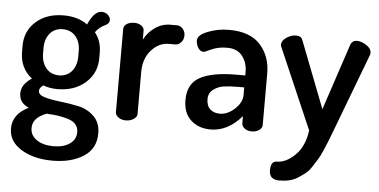

<svg xmlns="http://www.w3.org/2000/svg" viewBox="-51 -609 1833 929"><g transform="rotate(5 866.0 -144.0)"><path d="M226 -122Q187 -122 157 -134Q138 -121 138 -106Q138 -86 169.5 -77Q201 -68 245.5 -63Q290 -58 334.5 -48.5Q379 -39 410.5 -8Q442 23 442 74Q442 149 382.5 187Q323 225 232 225Q141 225 80 187.5Q19 150 19 87Q19 17 96 -20Q49 -40 49 -86Q49 -130 99 -162Q40 -208 40 -288V-316Q40 -388 91.5 -434Q143 -480 226 -480Q296 -480 342 -446Q371 -513 407 -513Q426 -513 438 -501.5Q450 -490 450 -477Q450 -461 433 -452Q401 -438 383 -412Q415 -372 415 -316V-288Q415 -216 362 -169Q309 -122 226 -122ZM313 -288V-316Q313 -358 290 -385.5Q267 -413 227 -413Q188 -413 165 -385.5Q142 -358 142 -316V-289Q142 -245 165 -217Q188 -189 228 -189Q267 -189 290 -216.5Q313 -244 313 -288ZM340 77Q340 54 326 38.5Q312 23 284.5 15.5Q257 8 237.5 5.5Q218 3 185 1Q118 26 118 76Q118 112 149.5 133.5Q181 155 231 155Q280 155 310 134Q340 113 340 77Z M776 -387H744Q696 -387 659.5 -346Q623 -305 623 -240V-35Q623 -22 607 -11Q591 0 569 0Q547 0 532.5 -11Q518 -22 518 -35V-440Q518 -455 532.5 -464.5Q547 -474 569 -474Q589 -474 603 -464.5Q617 -455 617 -440V-396Q634 -431 668.5 -455.5Q703 -480 744 -480H776Q792 -480 804 -466.5Q816 -453 816 -434Q816 -415 804 -401Q792 -387 776 -387Z M1029 -480Q1132 -480 1181.5 -424.5Q1231 -369 1231 -286V-35Q1231 -21 1216.5 -10.5Q1202 0 1180 0Q1160 0 1146 -10.5Q1132 -21 1132 -35V-70Q1065 8 981 8Q923 8 885.5 -26Q848 -60 848 -124Q848 -204 908 -235.5Q968 -267 1082 -267H1126V-285Q1126 -329 1101.5 -361Q1077 -393 1027 -393Q984 -393 951.5 -378Q919 -363 916 -363Q899 -363 888.5 -379.5Q878 -396 878 -416Q878 -442 926.5 -461Q975 -480 1029 -480ZM1126 -172V-209H1101Q1056 -209 1027.5 -205Q999 -201 976.5 -184Q954 -167 954 -137Q954 -105 972 -88.5Q990 -72 1019 -72Q1057 -72 1091.5 -104Q1126 -136 1126 -172Z M1457 -29 1289 -417Q1285 -422 1285 -431Q1285 -450 1308 -465.5Q1331 -481 1354 -481Q1379 -481 1386 -462L1512 -137L1620 -462Q1629 -481 1650 -481Q1671 -481 1695.5 -465.5Q1720 -450 1720 -429Q1720 -420 1718 -417L1570 -26Q1558 5 1552.5 19Q1547 33 1534.5 62Q1522 91 1512.5 105.5Q1503 120 1488.5 143Q1474 166 1459 177.5Q1444 189 1425 201.5Q1406 214 1383 219.5Q1360 225 1334 225Q1285 225 1285 180Q1285 135 1314 135Q1359 135 1403 92Q1447 49 1457 -29Z"/></g></svg>

Font: Dosis
Style: SemiBold
Weight: 600
Designer: Edgar Tolentino, Pablo Impallari, Igino Marini
Foundry: Edgar Tolentino, Pablo Impallari, Igino Marini
Version: Version 1.007